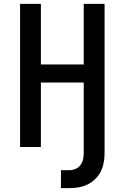

<svg xmlns="http://www.w3.org/2000/svg" viewBox="-20 -755 640 986"><path d="M293 211V119H335Q352 119 367 113Q382 107 392 94Q402 81 406 65.5Q410 50 410 33V-331H190V0H83V-735H190V-424H410V-735H517V33Q517 57 512.5 81Q508 105 497 126.5Q486 148 468.5 165Q451 182 429 192.5Q407 203 383.5 207Q360 211 335 211Z"/></svg>

Font: Iosevka SS04 Semibold Extended
Style: Regular
Weight: 600
Width: 7
Monospace: yes
Designer: Belleve Invis
Foundry: Belleve Invis
Version: Version 19.0.0; ttfautohint (v1.8.4)